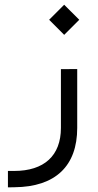

<svg xmlns="http://www.w3.org/2000/svg" viewBox="-20 -579 421 828"><path d="M256.8 -428.7 321.8 -493.7 256.8 -558.6 191.9 -493.7ZM14.2 158.2V229L42 228.5C219.7 227.1 313 136.2 313 -27.3V-281.2L242.7 -280.8V-27.3C242.7 92.3 170.4 158.2 41 158.2Z"/></svg>

Font: Shabnam Light
Style: Regular
Weight: 300
Foundry: DejaVu fonts team - Redesigned by Saber Rastikerdar - Based on Vazir font
Version: Version 5.0.1